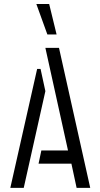

<svg xmlns="http://www.w3.org/2000/svg" viewBox="-20 -916 486 936"><path d="M157.2 -896.5H219.7L255.9 -748H210.9ZM30.3 0 161.1 -580.1H177.7L201.2 -471.7L95.7 0ZM168 -118.2 181.6 -182.6H311.5L201.2 -682.6H267.6L419.9 0H353.5L328.1 -118.2Z"/></svg>

Font: Post No Bills Jaffna Medium
Style: Regular
Weight: 500
Designer: Kosala Senevirathne, Siva Puranthara, Lasantha Premarathna, Tharique Azeez
Foundry: Mooniak
Version: Version 1.220 ; ttfautohint (v1.6)